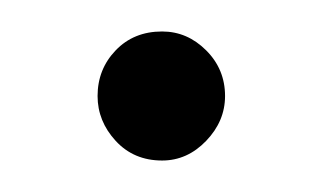

<svg xmlns="http://www.w3.org/2000/svg" viewBox="-20 -96 205 122"><path d="M83 6Q65 6 53.5 -6.5Q42 -19 42 -35Q42 -52 53.5 -64Q65 -76 83 -76Q99 -76 111 -64Q123 -52 123 -35Q123 -19 111 -6.5Q99 6 83 6Z"/></svg>

Font: Dosis ExtraLight Light
Style: Regular
Weight: 300
Version: Version 3.001; ttfautohint (v1.8.2)